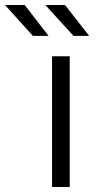

<svg xmlns="http://www.w3.org/2000/svg" viewBox="-110 -751 399 771"><path d="M99 0V-525H170V0ZM185 -607 72 -731H151L248 -607ZM22 -607 -90 -731H-11L85 -607Z"/></svg>

Font: Montserrat Thin
Style: Regular
Weight: 400
Version: Version 9.000